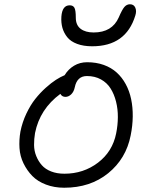

<svg xmlns="http://www.w3.org/2000/svg" viewBox="-20 -920 691 904"><path d="M414.1 -702.1Q373 -702.1 343 -713.4Q313 -724.6 296.9 -744.6Q280.8 -764.6 273.9 -788.8Q267.1 -813 269 -841.8Q272.9 -895 308.1 -895Q324.2 -895 330.6 -883.1Q336.9 -871.1 336.9 -836.9Q336.9 -801.8 359.6 -784.4Q382.3 -767.1 420.9 -767.1Q507.8 -767.1 539.1 -837.9Q554.7 -874.5 565.7 -887.2Q576.7 -899.9 591.8 -899.9Q609.9 -899.9 616.9 -884.3Q624 -868.7 617.2 -847.2Q573.2 -702.1 414.1 -702.1ZM282.2 -36.1Q235.4 -36.1 196.3 -51Q157.2 -65.9 132.3 -91.3Q107.4 -116.7 90.8 -150.6Q74.2 -184.6 71.8 -222.7Q69.3 -260.7 76.2 -300.8Q85 -344.7 104.2 -385.3Q123.5 -425.8 146.2 -454.3Q168.9 -482.9 195.3 -506.6Q221.7 -530.3 243.4 -544.2Q265.1 -558.1 284.2 -565.9Q301.3 -594.2 328.6 -610.6Q356 -627 390.1 -627Q433.1 -627 468.5 -614.3Q503.9 -601.6 529.3 -578.6Q554.7 -555.7 572 -523.7Q589.4 -491.7 597.4 -453.4Q605.5 -415 605 -371.6Q604.5 -328.1 595.2 -282.2Q573.7 -172.9 489.5 -104.5Q405.3 -36.1 282.2 -36.1ZM145 -293.9Q140.1 -265.1 140.4 -237.5Q140.6 -210 150.6 -185.3Q160.6 -160.6 177 -142.1Q193.4 -123.5 220.7 -112.8Q248 -102.1 283.2 -102.1Q373 -102.1 441.4 -154.1Q509.8 -206.1 526.9 -292Q534.7 -330.6 534.9 -368.4Q535.2 -406.2 526.4 -441.4Q517.6 -476.6 500.7 -503.4Q483.9 -530.3 455.3 -546.1Q426.8 -562 389.2 -562Q342.8 -562 332 -508.8Q327.6 -487.8 315.2 -475.8Q302.7 -463.9 288.1 -463.9Q272 -463.9 264.2 -478Q167.5 -406.7 145 -293.9Z"/></svg>

Font: Shantell Sans Irregular
Style: Italic
Weight: 300
Italic angle: -11.31°
Designer: Stephen Nixon, Anya Danilova, Shantell Martin
Foundry: Arrow Type
Version: Version 1.006;[9816181b4]